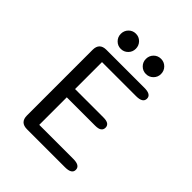

<svg xmlns="http://www.w3.org/2000/svg" viewBox="-219 -927 1058 1058"><g transform="rotate(45 309.5 -398.5)"><path d="M519.5 -587Q519.5 -554 467 -554H201.5V-344H422Q448 -344 459.5 -335.8Q471 -327.5 471 -312Q471 -296.5 459.5 -288Q448 -279.5 422 -279.5H201.5V-65H467Q519.5 -65 519.5 -32Q519.5 0 467 0H171Q117 0 117 -54V-565Q117 -619 171 -619H467Q519.5 -619 519.5 -587ZM223 -678.5Q198.5 -678.5 181.5 -695.8Q164.5 -713 164.5 -737.5Q164.5 -762.5 181.5 -779.8Q198.5 -797 223 -797Q247.5 -797 264.5 -779.8Q281.5 -762.5 281.5 -737.5Q281.5 -713 264.5 -695.8Q247.5 -678.5 223 -678.5ZM419 -678.5Q394 -678.5 377 -695.8Q360 -713 360 -737.5Q360 -762.5 377 -779.8Q394 -797 419 -797Q443.5 -797 460.8 -779.8Q478 -762.5 478 -737.5Q478 -713 460.8 -695.8Q443.5 -678.5 419 -678.5Z"/></g></svg>

Font: Sono ExtraLight Monospace
Style: Regular
Weight: 400
Version: Version 2.112